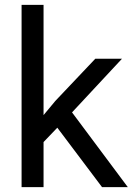

<svg xmlns="http://www.w3.org/2000/svg" viewBox="-20 -770 547 790"><path d="M215.8 -244.6 159.2 -185.5V0H68.8V-750H159.2V-296.4L207.5 -354.5L372.1 -528.3H481.9L276.4 -307.6L505.9 0H399.9Z"/></svg>

Font: RobotoInd
Style: Regular
Weight: 400
Designer: Google
Version: Version 2.001101; 2014